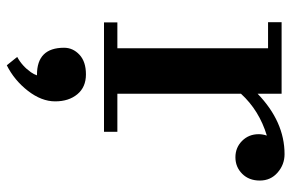

<svg xmlns="http://www.w3.org/2000/svg" viewBox="-160 -388 821 540"><g transform="rotate(90 250.0 -117.5)"><path d="M243.2 -432.1Q321.8 -507.8 413.1 -507.8Q442.4 -507.8 464.8 -488.3Q487.3 -468.8 487.3 -438.2Q487.3 -407.7 468.3 -388.7Q449.2 -369.6 421.9 -369.6Q394.5 -369.6 375.7 -388.4Q356.9 -407.2 356.9 -435.1Q356.9 -446.3 360.8 -458Q290 -436.5 243.2 -385.3V-37.6H350.1V0H42.5V-37.6H115.2V-461.4H42V-499.5H243.2ZM113.8 112.3Q113.8 87.4 133.3 69.1Q152.8 50.8 188.7 50.8Q224.6 50.8 244.6 75Q264.6 99.1 264.6 137.5Q264.6 175.8 234.9 214.1Q205.1 252.4 163.1 273.4L139.6 244.1Q165 230.5 182.6 205.6Q188.5 197.3 191.4 188.5H189.5Q113.8 188.5 113.8 112.3Z"/></g></svg>

Font: Cantata One
Style: Regular
Weight: 400
Designer: Joana Maria Correia da Silva
Foundry: Joana Maria Correia da Silva
Version: Version 1.002